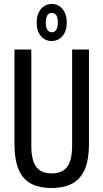

<svg xmlns="http://www.w3.org/2000/svg" viewBox="-20 -937 522 969"><path d="M239 12Q182 12 140.5 -8Q99 -28 76 -77Q53 -126 53 -213V-687H138V-202Q138 -129 162.5 -95.5Q187 -62 240 -62Q295 -62 319.5 -95.5Q344 -129 344 -202V-687H429V-213Q429 -126 405.5 -77Q382 -28 339.5 -8Q297 12 239 12ZM240 -730Q207 -730 186 -755.5Q165 -781 165 -823Q165 -865 186.5 -891Q208 -917 241 -917Q275 -917 296 -891Q317 -865 317 -823Q317 -781 295.5 -755.5Q274 -730 240 -730ZM241 -774Q256 -774 264 -787Q272 -800 272 -824Q272 -847 264 -859.5Q256 -872 241 -872Q227 -872 219 -859.5Q211 -847 211 -823Q211 -800 219 -787Q227 -774 241 -774Z"/></svg>

Font: Archivo ExtraCondensed
Style: Regular
Weight: 400
Width: 2
Designer: Hector Gatti
Foundry: Omnibus-Type
Version: Version 2.001